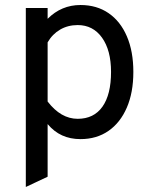

<svg xmlns="http://www.w3.org/2000/svg" viewBox="-20 -543 605 766"><path d="M83 203V-511H170V-468Q225 -523 301 -523Q366 -523 413.2 -490.5Q460.5 -458 486.2 -398Q512 -338 512 -256Q512 -174 486 -113.8Q460 -53.5 412.8 -20.8Q365.5 12 301 12Q260.5 12 228 -2.8Q195.5 -17.5 170 -48V162ZM290 -69Q354.5 -69 388.8 -117.5Q423 -166 423 -256Q423 -342.5 387 -392.8Q351 -443 290 -443Q251 -443 220 -425Q189 -407 170 -374V-138Q196.5 -103.5 226.5 -86.2Q256.5 -69 290 -69Z"/></svg>

Font: Overpass
Style: Regular
Weight: 400
Designer: Delve Withrington, Dave Bailey, Thomas Jockin
Foundry: Delve Fonts LLC
Version: Version 4.000